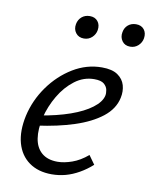

<svg xmlns="http://www.w3.org/2000/svg" viewBox="-73 -663 578 727"><g transform="rotate(10 215.5 -299.5)"><path d="M175.1 8.6Q123 8.6 88 -16.5Q53.1 -41.6 40.5 -86.9Q28 -132.2 41 -192.5Q55 -254.5 92.4 -307Q129.9 -359.5 182.2 -391.3Q234.5 -423.1 293.2 -423.1Q332.9 -423.1 354.1 -408.3Q375.3 -393.6 381.9 -370.7Q388.4 -347.8 382.9 -322.4Q373.8 -278.5 333.3 -246.7Q292.8 -215 229.7 -194.5Q166.6 -174 88.5 -163.4L90.6 -202.7Q157.3 -213.6 207.5 -231.3Q257.6 -249 287.8 -272Q318.1 -294.9 323.8 -319.3Q326.1 -329 323.7 -341.8Q321.3 -354.6 310 -364.4Q298.7 -374.2 272.2 -374.2Q231.6 -374.2 197.7 -348.6Q163.7 -322.9 139.8 -282.4Q115.9 -241.9 104.7 -196.8Q94.3 -150.6 99.7 -115.8Q105.1 -81 127.7 -61.5Q150.4 -42 188.7 -42Q213.8 -42 244.2 -52.7Q274.6 -63.4 304 -88.3L328 -54.8Q305.4 -34.5 279.9 -20Q254.5 -5.5 228.5 1.6Q202.5 8.6 175.1 8.6ZM206.2 -518.9Q185.6 -518.9 174.7 -533.4Q163.7 -547.8 167.5 -567.9Q170.8 -585.2 183.4 -595.9Q196 -606.5 214.4 -606.5Q234.4 -606.5 245 -593.1Q255.7 -579.7 252.5 -559.2Q249.7 -542.4 236.9 -530.6Q224 -518.9 206.2 -518.9ZM384.1 -518.9Q363.5 -518.9 352.9 -533.6Q342.2 -548.4 346 -567.9Q348.7 -585.2 361.3 -595.9Q373.9 -606.5 392.3 -606.5Q412.3 -606.5 423 -593.1Q433.6 -579.7 430.4 -559.2Q427.6 -542.4 414.8 -530.6Q401.9 -518.9 384.1 -518.9Z"/></g></svg>

Font: Ysabeau
Style: Bold Italic
Weight: 700
Italic angle: -12°
Designer: Christian Thalmann (Catharsis Fonts)
Version: Version 2.002